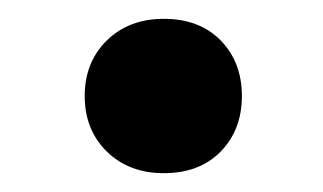

<svg xmlns="http://www.w3.org/2000/svg" viewBox="-20 -379 343 204"><path d="M70 -277Q70 -313 93.5 -336Q117 -359 154 -359Q192 -359 214.5 -336Q237 -313 237 -277Q237 -241 214.5 -218Q192 -195 154 -195Q117 -195 93.5 -218Q70 -241 70 -277Z"/></svg>

Font: Hubot Sans Medium
Style: Italic
Weight: 500
Italic angle: -10°
Designer: Deni Anggara
Foundry: GitHub
Version: Version 1.001; ttfautohint (v1.8.4.7-5d5b);gftools[0.9.31]